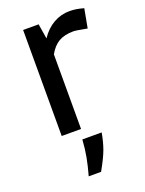

<svg xmlns="http://www.w3.org/2000/svg" viewBox="-140 -592 662 875"><g transform="rotate(-20 190.5 -154.0)"><path d="M311 -522.9Q339.8 -522.9 377.9 -512.2L360.8 -419.9Q312 -429.7 294.9 -430.2Q252 -430.2 223.9 -414.1Q195.8 -397.9 175.8 -361.8V0H82V-514.2H157.2L168.9 -441.9Q195.8 -481.9 231.9 -502.4Q268.1 -522.9 311 -522.9ZM194.8 214.8H134.8Q147.9 168 155 129.9Q162.1 91.8 165 46.9H258.8Q251 90.8 238.5 125Q226.1 159.2 194.8 214.8Z"/></g></svg>

Font: Sarala
Style: Regular
Weight: 400
Designer: Andres Torresi
Foundry: Huerta Tipografica
Version: Version 1.004;PS 001.003;hotconv 1.0.70;makeotf.lib2.5.58329